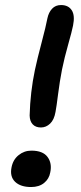

<svg xmlns="http://www.w3.org/2000/svg" viewBox="-20 -734 323 765"><path d="M143.1 -226.1Q122.1 -226.1 110.4 -238.5Q98.6 -251 98.1 -273.9Q100.6 -367.2 119.1 -455.1Q128.9 -501 146 -565.4Q163.1 -629.9 168.9 -661.1Q173.8 -684.6 187.5 -699.2Q201.2 -713.9 223.1 -713.9Q252.4 -713.9 265.9 -693.1Q279.3 -672.4 271 -631.8Q266.6 -609.4 251.7 -556.9Q236.8 -504.4 227.1 -457Q217.8 -409.2 211.4 -358.6Q205.1 -308.1 201.2 -288.1Q195.8 -256.8 179.7 -241.5Q163.6 -226.1 143.1 -226.1ZM104 11.2Q62 11.2 40.3 -9.5Q18.6 -30.3 25.9 -66.9Q31.7 -97.7 54 -115.7Q76.2 -133.8 105 -133.8Q150.9 -133.8 169.4 -108.6Q188 -83.5 180.2 -46.9Q175.8 -21.5 155.8 -5.1Q135.7 11.2 104 11.2Z"/></svg>

Font: Shantell Sans Normal
Style: Italic
Weight: 500
Italic angle: -11.31°
Designer: Stephen Nixon, Anya Danilova, Shantell Martin
Foundry: Arrow Type
Version: Version 1.006;[559af2be0]